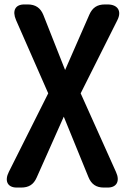

<svg xmlns="http://www.w3.org/2000/svg" viewBox="-20 -806 584 864"><path d="M55 38H75C109 38 131 25 145 -7L267 -281L378 -9C391 23 413 38 447 38H465C505 38 521 9 502 -32L343 -386L508 -715C529 -756 510 -786 464 -786H452C418 -786 396 -772 382 -740L273 -491L175 -739C162 -771 139 -786 105 -786H89C49 -786 34 -758 52 -716L197 -386L20 -33C-1 8 14 38 55 38Z"/></svg>

Font: 寒蝉团圆体 Round
Style: Regular
Weight: 500
Designer: 寒蝉字型
Version: Version 2.700;Glyphs 3.1.1 (3135)